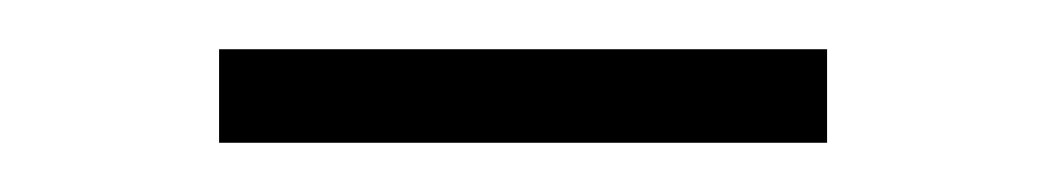

<svg xmlns="http://www.w3.org/2000/svg" viewBox="-20 -319 425 78"><path d="M69 -299H316V-261H69Z"/></svg>

Font: Encode Sans Narrow
Style: Thin
Weight: 250
Designer: Pablo Impallari, Andres Torresi
Foundry: Pablo Impallari, Andres Torresi
Version: Version 1.000; ttfautohint (v1.00) -l 8 -r 50 -G 200 -x 14 -